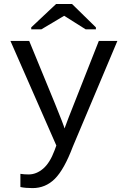

<svg xmlns="http://www.w3.org/2000/svg" viewBox="-20 -733 640 960"><path d="M142.6 207.5Q106.4 207.5 82 202.1V136.2Q100.6 139.2 123 139.2Q161.6 139.2 195.6 110.4Q229.5 81.5 252.9 18.6L261.7 -5.4L32.2 -528.3H126L254.9 -214.8Q299.3 -105.5 302.7 -90.8L322.8 -144.5L474.1 -528.3H566.9L344.2 0Q300.8 114.7 254.2 161.1Q207.5 207.5 142.6 207.5ZM459.5 -596.2V-586.4H408.2L301.3 -653.8H300.3L187 -586.4H136.2V-596.2L260.3 -712.9H340.3Z"/></svg>

Font: Liberation Mono
Style: Regular
Weight: 400
Monospace: yes
Designer: Steve Matteson
Foundry: Ascender Corporation
Version: Version 2.1.5